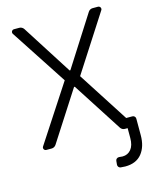

<svg xmlns="http://www.w3.org/2000/svg" viewBox="-136 -816 894 1118"><g transform="rotate(-15 311.5 -257.0)"><path d="M449.9 210.6Q442.5 209.5 437.7 203.5Q432.9 197.4 433.6 189.6L435.7 167.3Q436.4 159.4 442.6 154.5Q448.9 149.5 457 150.2H457.4Q472.3 152 477.6 152Q509.6 152 529.1 128.2Q548.7 104.4 548.7 59.7V0.4H532.3Q524.1 0.4 517.2 -3.4Q510.3 -7.1 506 -13.8L313.9 -312.1H309.3L117.2 -13.8Q112.6 -7.1 105.6 -3.4Q98.7 0.4 90.9 0.4H58.2Q51.5 0.4 47.1 -4.3Q42.6 -8.9 42.6 -15.3Q42.6 -19.9 45.1 -23.8L267 -363.6L45.1 -703.1Q42.6 -707 42.6 -711.6Q42.6 -718 47.1 -722.7Q51.5 -727.3 58.2 -727.3H90.9Q98.7 -727.3 105.6 -723.4Q112.6 -719.5 117.2 -712.7L309.3 -411.6H313.9L506 -712.7Q510.3 -719.5 517.2 -723.4Q524.1 -727.3 532.3 -727.3H565.3Q571.7 -727.3 576.3 -722.5Q581 -717.7 581 -711.3Q581 -707 578.5 -703.1L359.7 -363.6L555.8 -58.9H592.7Q600.9 -58.9 606.4 -53.4Q611.9 -47.9 611.9 -39.8V59.7Q611.9 128.6 578.1 170.5Q544 212.4 478.3 212.4Q464.8 212.4 449.9 210.6Z"/></g></svg>

Font: DeltaSans Light
Style: Regular
Weight: 300
Designer: Rasmus Andersson
Foundry: rsms
Version: Version 3.012